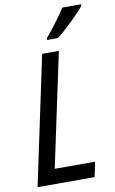

<svg xmlns="http://www.w3.org/2000/svg" viewBox="-102 -997 630 1050"><g transform="rotate(-10 213.0 -472.0)"><path d="M18.6 0 169.9 -713.9H262.7L128.4 -82.5H352.5L335.4 0ZM210 -783.7 210.4 -794.4Q230.5 -817.4 250.7 -843.3Q271 -869.1 289.6 -895.3Q308.1 -921.4 321.8 -943.8H426.3L425.8 -935.1Q415.5 -920.9 396.2 -900.6Q377 -880.4 354 -858.2Q331.1 -835.9 308.8 -816.2Q286.6 -796.4 270 -783.7Z"/></g></svg>

Font: Open Sans SemiCondensed Medium
Style: Italic
Weight: 500
Width: 4
Italic angle: -12°
Designer: Monotype Design Team
Foundry: Monotype Imaging Inc.
Version: Version 3.000